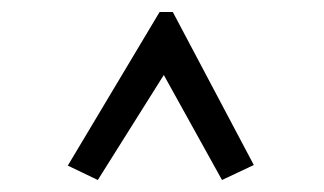

<svg xmlns="http://www.w3.org/2000/svg" viewBox="-20 -643 540 320"><path d="M143 -343 253 -518 350 -343 403 -368 268 -623H246L93 -367Z"/></svg>

Font: Inconsolata
Style: Regular
Weight: 400
Monospace: yes
Designer: Raph Levien, Cyreal, Brenton Simpson
Foundry: Raph Levien, Cyreal, Google
Version: Version 3.100